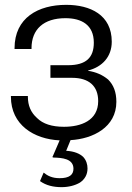

<svg xmlns="http://www.w3.org/2000/svg" viewBox="-20 -564 544 792"><path d="M341 131C341 114 336 97 323 83C309 70 287 60 253 58L271 14C363 9 460 -39 460 -144C460 -185 448 -214 426 -236C403 -255 376 -267 343 -272V-273C402 -288 441 -330 441 -392C441 -503 352 -544 253 -544C138 -544 40 -491 40 -365V-362H110V-365C110 -443 160 -489 250 -489C317 -489 367 -461 367 -388C367 -327 336 -295 260 -295H188V-243H277C347 -243 385 -209 385 -147C385 -66 313 -41 244 -41C194 -41 157 -53 133 -77C107 -100 95 -129 95 -165V-168H25V-165C25 -49 120 10 226 15L198 80C195 84 196 86 203 86C235 87 283 90 283 132C283 157 266 171 226 171C195 171 176 161 160 148L145 183C170 201 200 208 234 208C263 208 290 201 310 189C329 176 341 157 341 131Z"/></svg>

Font: Cheyenne Sans Light
Style: Regular
Weight: 300
Designer: The Public Sans project authors (U.S. Web Design System), Libre Franklin designed by Pablo Impallari and Rodrigo Fuenzal
Foundry: The Cheyenne Sans Project Authors
Version: Version 2.007